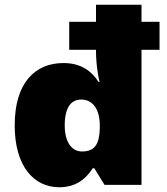

<svg xmlns="http://www.w3.org/2000/svg" viewBox="-20 -780 703 810"><path d="M230 10C301 10 343 -26 371 -70H378L421 0H577V-570H653V-688H577V-760H385V-688H272V-570H385V-565C385 -505 396 -450 400 -434H396C367 -479 323 -514 248 -514C128 -514 42 -431 42 -251C42 -81 121 10 230 10ZM326 -141C275 -141 253 -193 253 -249C253 -332 283 -360 323 -360C370 -360 401 -321 401 -250V-238C399 -173 381 -141 326 -141Z"/></svg>

Font: Noto Sans Kannada Black
Style: Regular
Weight: 900
Designer: Jelle Bosma - Monotype Design Team
Foundry: Monotype Imaging Inc.
Version: Version 2.005